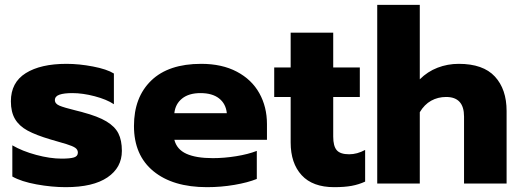

<svg xmlns="http://www.w3.org/2000/svg" viewBox="-20 -759 2155 794"><path d="M31 -29V-158Q72 -134 129.5 -118.5Q187 -103 235 -103Q270 -103 286 -108Q302 -113 302 -128Q302 -140 291.5 -147.5Q281 -155 253.5 -163.5Q226 -172 190 -182Q129 -200 94 -219Q59 -238 42 -267Q25 -296 25 -340Q25 -418 86.5 -456.5Q148 -495 255 -495Q307 -495 364.5 -484Q422 -473 451 -455V-328Q421 -348 371.5 -361Q322 -374 279 -374Q245 -374 226 -367.5Q207 -361 207 -345Q207 -330 226 -322Q245 -314 294 -302Q326 -294 321 -295Q385 -278 420 -257Q455 -236 469.5 -207.5Q484 -179 484 -135Q484 -66 424.5 -25.5Q365 15 252 15Q194 15 131 3.5Q68 -8 31 -29Z M534 -238Q534 -357 605.5 -426Q677 -495 812 -495Q898 -495 959.5 -462.5Q1021 -430 1052.5 -373.5Q1084 -317 1084 -246V-181H701Q711 -141 751 -123Q791 -105 860 -105Q907 -105 956.5 -113Q1006 -121 1042 -135V-19Q1005 -4 949.5 5.5Q894 15 836 15Q695 15 614.5 -51Q534 -117 534 -238ZM918 -291Q914 -330 886 -352Q858 -374 809 -374Q761 -374 733 -351.5Q705 -329 701 -291Z M1182 -170V-358H1114V-480H1182V-624H1358V-480H1468V-358H1358V-194Q1358 -155 1372.5 -138Q1387 -121 1424 -121Q1457 -121 1490 -139V-8Q1464 4 1434.5 9.5Q1405 15 1362 15Q1273 15 1227.5 -34.5Q1182 -84 1182 -170Z M1540 -739H1716V-431Q1748 -463 1789.5 -479Q1831 -495 1877 -495Q1978 -495 2026.5 -442.5Q2075 -390 2075 -300V0H1899V-277Q1899 -358 1825 -358Q1791 -358 1763 -342.5Q1735 -327 1716 -295V0H1540Z"/></svg>

Font: Prompt
Style: Bold
Weight: 700
Designer: Katatrad Team
Foundry: CadsonDemak
Version: Version 1.000